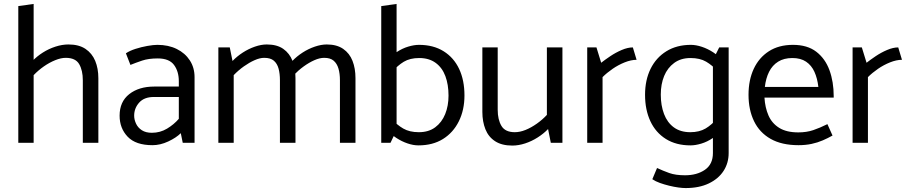

<svg xmlns="http://www.w3.org/2000/svg" viewBox="-20 -726 4615 976"><path d="M151 -344Q175 -369 203 -388.5Q231 -408 260.5 -420Q290 -432 314 -432Q364 -432 382.5 -400Q401 -368 401 -318V0H480V-328Q480 -378 464 -416.5Q448 -455 414.5 -477.5Q381 -500 328 -500Q296 -500 262 -489Q228 -478 198 -459Q168 -440 145 -416ZM151 0V-706L73 -695V0Z M662 -138Q662 -176 687.5 -204.5Q713 -233 762 -233H889V-122Q864 -93 829 -72Q794 -51 752 -51Q721 -51 701 -64Q681 -77 671.5 -97.5Q662 -118 662 -138ZM643 -396Q670 -407 702.5 -418Q735 -429 782 -429Q840 -429 864.5 -396Q889 -363 889 -313V-286H764Q686 -286 637 -247.5Q588 -209 588 -138Q588 -74 629 -31Q670 12 755 12Q795 12 835.5 -7Q876 -26 899 -49L909 0H969V-334Q969 -382 945 -419Q921 -456 878.5 -477Q836 -498 780 -498Q760 -498 729 -492.5Q698 -487 668.5 -477.5Q639 -468 620 -455Z M1168 0V-344Q1192 -369 1219.5 -388.5Q1247 -408 1274 -420Q1301 -432 1323 -432Q1355 -432 1372 -417.5Q1389 -403 1396 -377.5Q1403 -352 1403 -318V0H1482V-329Q1482 -378 1467 -416.5Q1452 -455 1420 -477.5Q1388 -500 1336 -500Q1308 -500 1276 -489Q1244 -478 1214.5 -459Q1185 -440 1162 -416L1148 -485H1090V0ZM1473 -344Q1497 -369 1524 -388.5Q1551 -408 1578 -420Q1605 -432 1628 -432Q1659 -432 1676 -417.5Q1693 -403 1700.5 -377.5Q1708 -352 1708 -318V0H1787V-329Q1787 -378 1772 -416.5Q1757 -455 1724.5 -477.5Q1692 -500 1641 -500Q1613 -500 1580.5 -489Q1548 -478 1518.5 -459Q1489 -440 1466 -416Z M1965 0 1996 -65V-706L1918 -695V0ZM1972 -359Q2001 -393 2032.5 -412Q2064 -431 2111 -431Q2161 -431 2194.5 -406.5Q2228 -382 2244 -339Q2260 -296 2260 -240Q2260 -188 2243 -146Q2226 -104 2192.5 -79Q2159 -54 2109 -54Q2062 -54 2030 -72.5Q1998 -91 1970 -122L1946 -68Q1967 -43 1994.5 -25Q2022 -7 2051.5 3Q2081 13 2107 13Q2180 13 2232 -19.5Q2284 -52 2312.5 -109.5Q2341 -167 2341 -241Q2341 -318 2314 -375.5Q2287 -433 2235 -465.5Q2183 -498 2110 -498Q2085 -498 2055 -489Q2025 -480 1997 -461.5Q1969 -443 1948 -416Z M2760 -485V-142Q2738 -118 2709 -97.5Q2680 -77 2651.5 -65.5Q2623 -54 2597 -54Q2548 -54 2529 -86Q2510 -118 2510 -168V-485H2432V-157Q2432 -108 2447.5 -69Q2463 -30 2497 -8Q2531 14 2584 14Q2616 14 2649.5 3Q2683 -8 2713.5 -27.5Q2744 -47 2766 -70L2780 0H2839V-485Z M3043 0V-334Q3065 -356 3094 -376Q3123 -396 3155.5 -409Q3188 -422 3216 -422L3197 -485Q3171 -485 3140.5 -472Q3110 -459 3082.5 -440.5Q3055 -422 3036 -407L3012 -485H2965V0Z M3684 -485H3636L3604 -421V52Q3604 109 3563.5 137Q3523 165 3462 165Q3414 165 3382 153.5Q3350 142 3320 128L3296 185Q3312 196 3334.5 204Q3357 212 3381.5 218Q3406 224 3428 227Q3450 230 3465 230Q3534 230 3583 206.5Q3632 183 3658 143Q3684 103 3684 52ZM3627 -126Q3599 -92 3567 -73Q3535 -54 3489 -54Q3439 -54 3405.5 -78.5Q3372 -103 3355.5 -146.5Q3339 -190 3339 -245Q3339 -298 3356 -339.5Q3373 -381 3407 -406Q3441 -431 3490 -431Q3538 -431 3569.5 -412.5Q3601 -394 3629 -363L3653 -417Q3633 -442 3605.5 -460Q3578 -478 3548 -488Q3518 -498 3492 -498Q3420 -498 3367.5 -465.5Q3315 -433 3287 -376Q3259 -319 3259 -244Q3259 -168 3286 -110Q3313 -52 3365 -19.5Q3417 13 3490 13Q3515 13 3545 4Q3575 -5 3603 -24Q3631 -43 3652 -69Z M4218 -230V-237Q4218 -310 4196.5 -369Q4175 -428 4129.5 -463Q4084 -498 4011 -498Q3939 -498 3888.5 -465.5Q3838 -433 3811.5 -376Q3785 -319 3785 -244Q3785 -168 3813 -110Q3841 -52 3897.5 -20Q3954 12 4039 12Q4075 12 4105.5 5.5Q4136 -1 4162.5 -12.5Q4189 -24 4212 -37L4186 -95Q4148 -76 4114 -64.5Q4080 -53 4038 -53Q3978 -53 3941 -76Q3904 -99 3886.5 -139Q3869 -179 3866 -230ZM3868 -284Q3873 -328 3889.5 -361Q3906 -394 3935.5 -412.5Q3965 -431 4008 -431Q4050 -431 4077.5 -412.5Q4105 -394 4120 -361Q4135 -328 4140 -284Z M4392 0V-334Q4414 -356 4443 -376Q4472 -396 4504.5 -409Q4537 -422 4565 -422L4546 -485Q4520 -485 4489.5 -472Q4459 -459 4431.5 -440.5Q4404 -422 4385 -407L4361 -485H4314V0Z"/></svg>

Font: Catamaran Thin
Style: Regular
Weight: 400
Version: Version 2.000